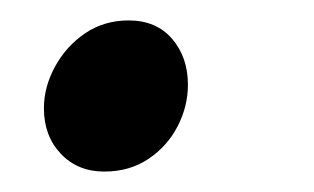

<svg xmlns="http://www.w3.org/2000/svg" viewBox="-20 -156 307 188"><path d="M82 12Q56 12 39.5 -5.5Q23 -23 23 -50Q23 -71 34 -91Q45 -111 63.5 -123.5Q82 -136 106 -136Q133 -136 148.5 -118Q164 -100 164 -73Q164 -52 154 -32.5Q144 -13 125.5 -0.5Q107 12 82 12Z"/></svg>

Font: Source Sans 3 SemiBold
Style: Italic
Weight: 600
Italic angle: -11°
Designer: Paul D. Hunt
Foundry: Adobe
Version: Version 3.046;hotconv 1.0.118;makeotfexe 2.5.65603